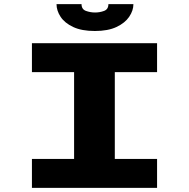

<svg xmlns="http://www.w3.org/2000/svg" viewBox="-20 -909 915 929"><path d="M134.5 0V-140H338.5V-560H134.5V-700H740V-560H535.5V-140H740V0ZM439 -759Q375 -759 333.8 -778.5Q292.5 -798 273 -828Q253.5 -858 253.5 -889H374.5Q374.5 -864 396 -856.2Q417.5 -848.5 440 -848.5Q462.5 -848.5 483.5 -856.2Q504.5 -864 504.5 -889H625.5Q625.5 -858 605.2 -828Q585 -798 543.8 -778.5Q502.5 -759 439 -759Z"/></svg>

Font: Trispace SemiExpanded ExtraBold
Style: Regular
Weight: 800
Width: 6
Designer: Tyler Finck
Foundry: Etcetera Type Company
Version: Version 1.210; ttfautohint (v1.8.3)